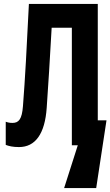

<svg xmlns="http://www.w3.org/2000/svg" viewBox="-20 -734 558 970"><path d="M76 9C158 9 207 -57 216 -190C225 -315 231 -422 241 -594H343V0H373L304 216H466L518 -126H474V-714H126C115 -491 107 -338 96 -198C91 -132 75 -113 43 -113C29 -113 20 -115 9 -119V-2C25 4 44 9 76 9Z"/></svg>

Font: Noto Sans Mono ExtraCondensed ExtraBold
Style: Regular
Weight: 800
Width: 2
Designer: Monotype Design Team
Foundry: Monotype Imaging Inc.
Version: Version 2.014